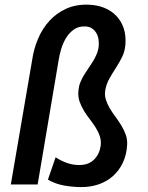

<svg xmlns="http://www.w3.org/2000/svg" viewBox="-20 -782 627 814"><path d="M139.6 0H25.9L116.2 -526.9Q123 -574.7 141.4 -617.9Q159.7 -661.1 189.7 -693.8Q219.7 -726.6 260.7 -745.1Q301.8 -763.7 354 -762.2Q391.1 -761.2 421.6 -749Q452.1 -736.8 473.1 -714.8Q494.1 -692.9 504.4 -662.1Q514.6 -631.3 511.7 -593.3Q509.3 -564 497.6 -540.3Q485.8 -516.6 471.4 -494.4Q457 -472.2 444.1 -449.5Q431.2 -426.8 426.3 -399.4Q422.9 -378.9 428.7 -360.1Q434.6 -341.3 445.3 -323Q456.1 -304.7 469.5 -286.9Q482.9 -269 494.4 -250Q505.9 -231 513.2 -210.7Q520.5 -190.4 519 -167.5Q516.6 -125.5 500.7 -92Q484.9 -58.6 458.7 -35.4Q432.6 -12.2 397.5 -0.2Q362.3 11.7 320.8 11.2Q286.1 10.7 250 4.2Q213.9 -2.4 183.1 -20.5L215.8 -115.2Q238.3 -100.1 265.1 -90.8Q292 -81.5 319.8 -82.5Q356 -83 378.7 -105.5Q401.4 -127.9 406.7 -163.1Q409.7 -184.6 403.3 -203.9Q397 -223.1 385.7 -241Q374.5 -258.8 360.8 -276.4Q347.2 -293.9 335.7 -312.7Q324.2 -331.5 317.1 -352.3Q310.1 -373 312.5 -397.5Q314 -416 320.3 -432.1Q326.7 -448.2 335.7 -463.1Q344.7 -478 354.7 -492.2Q364.7 -506.3 373.8 -521.2Q382.8 -536.1 389.6 -552Q396.5 -567.9 398.4 -585.9Q399.9 -600.1 397.7 -614.7Q395.5 -629.4 388.7 -641.4Q381.8 -653.3 370.6 -661.1Q359.4 -668.9 342.8 -669.9Q314.5 -671.4 294.2 -657.5Q273.9 -643.6 260.5 -621.8Q247.1 -600.1 239.5 -574.5Q231.9 -548.8 228.5 -526.4Z"/></svg>

Font: Roboto Mono Medium
Style: Italic
Weight: 500
Designer: Google
Version: Version 2.000985; 2015; ttfautohint (v1.3)